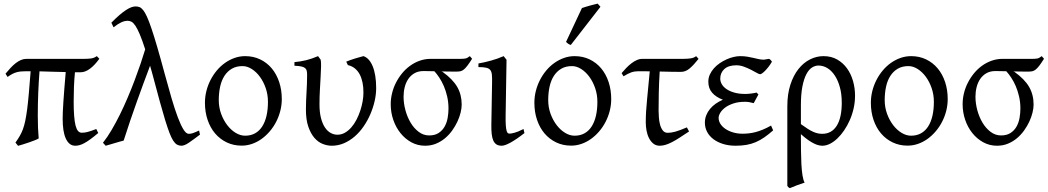

<svg xmlns="http://www.w3.org/2000/svg" viewBox="-20 -772 5659 1037"><path d="M510.7 -53.7Q485.8 -32.7 467.3 -19.3Q448.7 -5.9 434.3 1.7Q419.9 9.3 408.4 12.2Q397 15.1 386.2 15.1Q369.1 15.1 356.4 4.9Q343.8 -5.4 335.2 -24.2Q326.7 -43 322.5 -69.8Q318.4 -96.7 318.4 -130.4Q318.4 -146 319.3 -168.2Q320.3 -190.4 322.3 -221.2Q324.2 -252 327.4 -291.7Q330.6 -331.5 335 -382.8Q300.3 -383.3 266.8 -384.5Q233.4 -385.7 193.4 -386.7Q189 -331.1 186.5 -270Q184.1 -209 184.1 -146.5Q184.1 -111.3 185.3 -81.3Q186.5 -51.3 189 -24.4Q182.1 -20 168.2 -14.4Q154.3 -8.8 137.7 -3.2Q121.1 2.4 104.7 7.6Q88.4 12.7 77.6 15.6Q76.2 13.7 72.5 9.3Q68.8 4.9 66.4 1.7Q64 -1.5 63.5 -2Q76.7 -20.5 86.4 -37.1Q96.2 -53.7 103.5 -73.2Q110.8 -92.8 116.2 -118.4Q121.6 -144 126.5 -180.4Q131.3 -216.8 135.7 -267.3Q140.1 -317.9 145.5 -387.2H120.6Q105 -387.2 92.8 -386Q80.6 -384.8 69.1 -381.6Q57.6 -378.4 46.1 -372.3Q34.7 -366.2 21 -356.4L9.8 -374Q23.9 -391.1 37.6 -405.8Q51.3 -420.4 65.2 -431.2Q79.1 -441.9 93.3 -448Q107.4 -454.1 123 -454.1H432.1Q452.6 -454.1 470.2 -456.1Q487.8 -458 502.9 -468.8L516.6 -454.6Q491.2 -419.4 465.6 -400.6Q439.9 -381.8 416.5 -381.8H384.8Q380.9 -342.3 379.4 -301.8Q377.9 -261.2 377.9 -223.1Q377.9 -178.7 380.4 -147Q382.8 -115.2 387.9 -94.7Q393.1 -74.2 401.4 -64.7Q409.7 -55.2 420.9 -55.2Q428.2 -55.2 435.3 -55.9Q442.4 -56.6 451.2 -58.8Q460 -61 471.7 -64.9Q483.4 -68.8 500 -75.2Z M1060.1 -44.9Q1023.4 -17.1 999.8 -1Q976.1 15.1 959.5 15.1Q946.8 15.1 936 9Q925.3 2.9 915.3 -12.7Q905.3 -28.3 895 -55.2Q884.8 -82 871.8 -124Q858.9 -166 842.8 -224.9Q826.7 -283.7 805.7 -362.8Q801.8 -377 798.1 -390.6Q794.4 -404.3 790.5 -417Q772 -368.2 754.4 -320.3Q736.8 -272.5 719.2 -223.1Q701.7 -173.8 683.8 -121.8Q666 -69.8 647.9 -12.7Q638.2 -10.3 625.2 -6.6Q612.3 -2.9 598.6 1.2Q585 5.4 572.3 9Q559.6 12.7 550.8 15.1L536.1 -1Q560.1 -31.2 583 -70.3Q606 -109.4 627.7 -153.3Q649.4 -197.3 669.4 -244.4Q689.5 -291.5 706.8 -337.4Q724.1 -383.3 738.8 -426.3Q753.4 -469.2 764.2 -505.4Q748 -555.7 735.1 -586.2Q722.2 -616.7 711.2 -633.1Q700.2 -649.4 690.2 -654.5Q680.2 -659.7 669.9 -659.7Q652.8 -659.7 635 -651.4Q617.2 -643.1 593.3 -624.5L581.5 -649.4Q606 -674.3 625.7 -691.2Q645.5 -708 661.4 -718.3Q677.2 -728.5 689.7 -732.9Q702.1 -737.3 712.4 -737.3Q723.6 -737.3 733.4 -733.6Q743.2 -730 753.2 -717.5Q763.2 -705.1 773.9 -681.4Q784.7 -657.7 798.3 -617.4Q812 -577.1 829.3 -517.8Q846.7 -458.5 869.1 -375Q888.7 -302.7 906.2 -242.7Q923.8 -182.6 939.9 -139.6Q956.1 -96.7 970.7 -73Q985.4 -49.3 999 -49.3Q1004.9 -49.3 1009.8 -50Q1014.6 -50.8 1020.8 -52.7Q1026.9 -54.7 1034.9 -58.1Q1043 -61.5 1055.2 -66.9Z M1427.2 -222.2Q1427.2 -260.7 1415.3 -295.7Q1403.3 -330.6 1383.8 -357.2Q1364.3 -383.8 1339.6 -399.4Q1314.9 -415 1290 -415Q1256.3 -415 1232.2 -400.9Q1208 -386.7 1192.1 -362.1Q1176.3 -337.4 1168.9 -303.7Q1161.6 -270 1161.6 -231Q1161.6 -192.4 1174.3 -157.5Q1187 -122.6 1207.3 -96.2Q1227.5 -69.8 1252.9 -54.4Q1278.3 -39.1 1303.7 -39.1Q1334.5 -39.1 1357.7 -52Q1380.9 -64.9 1396.2 -88.9Q1411.6 -112.8 1419.4 -146.5Q1427.2 -180.2 1427.2 -222.2ZM1502 -236.8Q1502 -204.6 1493.9 -173.1Q1485.8 -141.6 1471.4 -113.8Q1457 -85.9 1436.8 -62.3Q1416.5 -38.6 1392.6 -21.5Q1368.7 -4.4 1341.3 5.1Q1314 14.6 1285.2 14.6Q1241.2 14.6 1204.6 -2.9Q1168 -20.5 1141.8 -51.3Q1115.7 -82 1101.3 -124.5Q1086.9 -167 1086.9 -216.8Q1086.9 -249 1094.7 -280.3Q1102.5 -311.5 1116.9 -339.6Q1131.3 -367.7 1151.1 -391.4Q1170.9 -415 1195.1 -432.1Q1219.2 -449.2 1246.8 -459Q1274.4 -468.8 1304.2 -468.8Q1348.6 -468.8 1385.3 -451.2Q1421.9 -433.6 1447.8 -402.6Q1473.6 -371.6 1487.8 -329.1Q1502 -286.6 1502 -236.8Z M2011.7 -296.4Q2011.7 -262.2 2003.4 -225.8Q1995.1 -189.5 1980.2 -155Q1965.3 -120.6 1944.1 -89.6Q1922.9 -58.6 1896.2 -35.4Q1869.6 -12.2 1838.1 1.5Q1806.6 15.1 1771.5 15.1Q1748 15.1 1723.1 5.4Q1698.2 -4.4 1678.2 -27.3Q1658.2 -50.3 1645.3 -87.6Q1632.3 -125 1632.3 -180.2Q1632.3 -206.1 1633.3 -228.3Q1634.3 -250.5 1635.5 -272.5Q1636.7 -294.4 1637.7 -317.4Q1638.7 -340.3 1638.7 -367.2Q1638.7 -380.4 1636.7 -389.4Q1634.8 -398.4 1627.7 -404.3Q1620.6 -410.2 1607.2 -413.1Q1593.8 -416 1570.3 -417V-436.5Q1604 -439.5 1634.3 -447Q1664.6 -454.6 1697.8 -468.8L1711.9 -449.7Q1714.8 -437 1714.1 -413.1Q1713.4 -389.2 1711.7 -357.2Q1710 -325.2 1707.8 -287.1Q1705.6 -249 1705.6 -209Q1705.6 -165.5 1713.6 -134.5Q1721.7 -103.5 1735.1 -83.5Q1748.5 -63.5 1765.9 -54Q1783.2 -44.4 1802.2 -44.4Q1824.2 -44.4 1843.3 -55.4Q1862.3 -66.4 1877.9 -84.5Q1893.6 -102.5 1905.5 -125.7Q1917.5 -148.9 1925.8 -174.1Q1934.1 -199.2 1938.5 -224.1Q1942.9 -249 1942.9 -270Q1943.4 -299.8 1938.2 -325.2Q1933.1 -350.6 1922.9 -370.1Q1912.6 -389.6 1896.5 -402.6Q1880.4 -415.5 1858.9 -420.4L1850.1 -439Q1859.4 -442.9 1871.3 -447.3Q1883.3 -451.7 1896.2 -455.6Q1909.2 -459.5 1921.4 -462.9Q1933.6 -466.3 1942.9 -468.8Q1958.5 -463.9 1971.2 -450Q1983.9 -436 1992.9 -414.1Q2002 -392.1 2006.8 -362.5Q2011.7 -333 2011.7 -296.4Z M2402.3 -185.5Q2402.3 -219.7 2395.3 -250.5Q2388.2 -281.2 2377.2 -306.9Q2366.2 -332.5 2352.5 -353Q2338.9 -373.5 2326.2 -387.2Q2306.6 -387.7 2291 -387.9Q2275.4 -388.2 2267.1 -388.2Q2239.3 -388.2 2219 -376.7Q2198.7 -365.2 2185.5 -345.9Q2172.4 -326.7 2166 -301.8Q2159.7 -276.9 2159.7 -250Q2159.7 -213.9 2169.7 -176.8Q2179.7 -139.6 2197.8 -109.4Q2215.8 -79.1 2241.5 -59.8Q2267.1 -40.5 2297.9 -40.5Q2329.1 -40.5 2349.4 -54Q2369.6 -67.4 2381.3 -88.1Q2393.1 -108.9 2397.7 -134.8Q2402.3 -160.6 2402.3 -185.5ZM2529.8 -454.6Q2515.1 -431.2 2504.6 -417.5Q2494.1 -403.8 2485.1 -396.5Q2476.1 -389.2 2466.8 -387.2Q2457.5 -385.3 2444.8 -385.3Q2429.2 -385.3 2408 -385.5Q2386.7 -385.7 2363.8 -386.2Q2368.2 -384.8 2371.1 -383.3Q2425.3 -344.2 2449.5 -302.5Q2473.6 -260.7 2473.6 -207Q2473.6 -187.5 2467.8 -163.6Q2461.9 -139.6 2450.4 -115Q2439 -90.3 2422.1 -66.9Q2405.3 -43.5 2383.3 -25.1Q2361.3 -6.8 2334.5 4.2Q2307.6 15.1 2275.9 15.1Q2235.8 15.1 2201.9 -3.4Q2168 -22 2143.1 -53Q2118.2 -84 2104.2 -124.5Q2090.3 -165 2090.3 -209.5Q2090.3 -239.3 2097.7 -269Q2105 -298.8 2118.9 -325.9Q2132.8 -353 2152.1 -376.5Q2171.4 -399.9 2195.6 -417.2Q2219.7 -434.6 2247.6 -444.3Q2275.4 -454.1 2306.2 -454.1H2455.6Q2470.2 -454.1 2479 -454.3Q2487.8 -454.6 2493.9 -456.1Q2500 -457.5 2505.1 -460.4Q2510.3 -463.4 2517.6 -468.8Z M2812.5 -53.2Q2767.6 -18.1 2736.8 -1.5Q2706.1 15.1 2689.9 15.1Q2672.9 15.1 2661.9 8.3Q2650.9 1.5 2644.5 -12.5Q2638.2 -26.4 2635.7 -48.1Q2633.3 -69.8 2633.8 -99.1L2637.7 -326.7Q2638.2 -352.1 2636.7 -368.2Q2635.3 -384.3 2628.2 -393.6Q2621.1 -402.8 2606 -406.2Q2590.8 -409.7 2564 -409.7V-429.2Q2595.7 -434.6 2631.8 -444.6Q2668 -454.6 2700.2 -468.8L2715.8 -449.2L2710.9 -147.9Q2710.4 -114.3 2711.9 -94.7Q2713.4 -75.2 2716.3 -65.2Q2719.2 -55.2 2723.4 -52.7Q2727.5 -50.3 2732.9 -50.3Q2740.2 -50.3 2758.5 -54.9Q2776.9 -59.6 2807.6 -75.2Z M3206.5 -222.2Q3206.5 -260.7 3194.6 -295.7Q3182.6 -330.6 3163.1 -357.2Q3143.6 -383.8 3118.9 -399.4Q3094.2 -415 3069.3 -415Q3035.6 -415 3011.5 -400.9Q2987.3 -386.7 2971.4 -362.1Q2955.6 -337.4 2948.2 -303.7Q2940.9 -270 2940.9 -231Q2940.9 -192.4 2953.6 -157.5Q2966.3 -122.6 2986.6 -96.2Q3006.8 -69.8 3032.2 -54.4Q3057.6 -39.1 3083 -39.1Q3113.8 -39.1 3137 -52Q3160.2 -64.9 3175.5 -88.9Q3190.9 -112.8 3198.7 -146.5Q3206.5 -180.2 3206.5 -222.2ZM3281.2 -236.8Q3281.2 -204.6 3273.2 -173.1Q3265.1 -141.6 3250.7 -113.8Q3236.3 -85.9 3216.1 -62.3Q3195.8 -38.6 3171.9 -21.5Q3147.9 -4.4 3120.6 5.1Q3093.3 14.6 3064.5 14.6Q3020.5 14.6 2983.9 -2.9Q2947.3 -20.5 2921.1 -51.3Q2895 -82 2880.6 -124.5Q2866.2 -167 2866.2 -216.8Q2866.2 -249 2874 -280.3Q2881.8 -311.5 2896.2 -339.6Q2910.6 -367.7 2930.4 -391.4Q2950.2 -415 2974.4 -432.1Q2998.5 -449.2 3026.1 -459Q3053.7 -468.8 3083.5 -468.8Q3127.9 -468.8 3164.6 -451.2Q3201.2 -433.6 3227.1 -402.6Q3252.9 -371.6 3267.1 -329.1Q3281.2 -286.6 3281.2 -236.8ZM3063 -529.3Q3059.1 -530.3 3056.2 -531.5Q3053.2 -532.7 3050.3 -534.7Q3047.4 -536.6 3044.4 -539.1Q3041.5 -541.5 3037.1 -545.4L3123 -728.5Q3130.9 -731.4 3141.6 -734.6Q3152.3 -737.8 3164.1 -741.2Q3175.8 -744.6 3187.3 -747.3Q3198.7 -750 3208 -752.4L3223.1 -735.4Z M3701.7 -62Q3673.8 -43.5 3651.6 -29.1Q3629.4 -14.6 3610.6 -4.9Q3591.8 4.9 3575.4 10Q3559.1 15.1 3543.5 15.1Q3522.9 15.1 3508.8 3.7Q3494.6 -7.8 3485.4 -25.9Q3476.1 -43.9 3471.9 -66.7Q3467.8 -89.4 3467.8 -111.3Q3467.8 -167.5 3475.1 -237.5Q3482.4 -307.6 3489.3 -386.7Q3477.1 -386.7 3466.3 -387Q3455.6 -387.2 3446.8 -387.2H3426.8Q3406.7 -387.2 3389.4 -381.1Q3372.1 -375 3347.7 -359.9L3337.4 -377Q3349.1 -391.1 3362.3 -404.8Q3375.5 -418.5 3389.6 -429.4Q3403.8 -440.4 3418.9 -447.3Q3434.1 -454.1 3449.7 -454.1H3668.5Q3692.9 -454.1 3710.7 -456.8Q3728.5 -459.5 3739.7 -468.8L3752.9 -454.1Q3728 -422.4 3705.8 -403.1Q3683.6 -383.8 3658.2 -383.8Q3637.2 -383.8 3606.2 -384.3Q3575.2 -384.8 3543 -385.7Q3539.1 -321.3 3538.1 -269Q3537.1 -216.8 3537.1 -175.3Q3537.1 -159.7 3538.6 -138.7Q3540 -117.7 3544.9 -99.1Q3549.8 -80.6 3559.6 -67.6Q3569.3 -54.7 3586.4 -54.7Q3595.7 -54.7 3605.7 -56.2Q3615.7 -57.6 3627.9 -61Q3640.1 -64.5 3655.3 -70.1Q3670.4 -75.7 3689.9 -84Z M4149.4 -439Q4140.1 -422.9 4130.1 -410.2Q4120.1 -397.5 4111.3 -388.7Q4102.5 -379.9 4095.7 -375.5Q4088.9 -371.1 4085.4 -371.1Q4080.1 -371.1 4066.9 -378.7Q4053.7 -386.2 4036.1 -395.3Q4018.6 -404.3 3997.8 -411.9Q3977.1 -419.4 3957.5 -419.4Q3914.6 -419.4 3892.3 -399.2Q3870.1 -378.9 3870.1 -347.2Q3870.1 -332 3878.4 -317.4Q3886.7 -302.7 3903.6 -291Q3920.4 -279.3 3945.8 -272Q3971.2 -264.6 4005.4 -264.6Q4018.6 -264.6 4035.2 -266.6Q4051.8 -268.6 4066.4 -272L4076.2 -261.7L4050.8 -214.8Q4036.6 -218.8 4025.9 -220.5Q4015.1 -222.2 4003.4 -222.2Q3968.3 -222.2 3941.7 -213.4Q3915 -204.6 3897.2 -191.4Q3879.4 -178.2 3870.4 -163.1Q3861.3 -147.9 3861.3 -135.3Q3861.3 -118.2 3871.1 -102.8Q3880.9 -87.4 3898.2 -75.7Q3915.5 -64 3939.2 -56.9Q3962.9 -49.8 3990.7 -49.8Q4007.8 -49.8 4025.1 -51.8Q4042.5 -53.7 4061 -58.6Q4079.6 -63.5 4100.3 -72Q4121.1 -80.6 4144.5 -93.8L4155.8 -67.9Q4130.9 -45.9 4108.4 -30.3Q4085.9 -14.6 4062 -4.4Q4038.1 5.9 4011.7 10.5Q3985.4 15.1 3953.1 15.1Q3916 15.1 3885.5 5.6Q3855 -3.9 3833 -20.5Q3811 -37.1 3799.1 -59.8Q3787.1 -82.5 3787.1 -109.4Q3787.1 -130.4 3794.4 -149.2Q3801.8 -168 3814.9 -183.8Q3828.1 -199.7 3845.9 -212.2Q3863.8 -224.6 3884.3 -233.4Q3847.7 -247.1 3826.7 -270.8Q3805.7 -294.4 3805.7 -330.6Q3805.7 -351.6 3814 -369.6Q3822.3 -387.7 3835.9 -403.1Q3849.6 -418.5 3867.4 -430.7Q3885.3 -442.9 3904.5 -451.4Q3923.8 -460 3942.6 -464.4Q3961.4 -468.8 3977.5 -468.8Q3999 -468.8 4016.6 -465.8Q4034.2 -462.9 4049.6 -459.2Q4064.9 -455.6 4078.4 -452.6Q4091.8 -449.7 4105.5 -449.7Q4106.9 -449.7 4110.8 -450.4Q4114.7 -451.2 4119.4 -451.9Q4124 -452.6 4128.2 -453.4Q4132.3 -454.1 4133.8 -454.1Q4139.2 -451.7 4142.3 -447.8Q4145.5 -443.8 4149.4 -439Z M4305.7 -101.6Q4327.1 -85.9 4343 -75.9Q4358.9 -65.9 4372.1 -60.1Q4385.3 -54.2 4396.7 -51.8Q4408.2 -49.3 4420.9 -49.3Q4471.7 -49.3 4499 -92.5Q4526.4 -135.7 4526.4 -217.3Q4526.4 -264.2 4516.1 -301.3Q4505.9 -338.4 4488.5 -364.5Q4471.2 -390.6 4448.5 -404.3Q4425.8 -418 4400.4 -418Q4382.3 -418 4365.2 -407Q4348.1 -396 4335 -370.8Q4321.8 -345.7 4313.7 -304.4Q4305.7 -263.2 4305.7 -203.1ZM4598.1 -255.4Q4598.1 -220.7 4590.6 -187Q4583 -153.3 4569.8 -123.3Q4556.6 -93.3 4539.3 -67.9Q4522 -42.5 4502.4 -23.9Q4482.9 -5.4 4462.2 4.9Q4441.4 15.1 4421.9 15.1Q4413.1 15.1 4402.1 12.7Q4391.1 10.3 4377 3.4Q4362.8 -3.4 4345.2 -15.6Q4327.6 -27.8 4305.7 -47.4V-34.7Q4305.7 2.4 4306.2 41Q4306.6 79.6 4308.3 113.8Q4310.1 147.9 4314.2 174.6Q4318.4 201.2 4325.7 214.4Q4303.2 221.7 4284.9 228.5Q4266.6 235.4 4246.1 244.1Q4240.7 241.7 4238.5 239.3Q4236.3 236.8 4232.4 232.4V-197.8Q4232.4 -263.7 4248.8 -314.2Q4265.1 -364.7 4292.5 -399.2Q4319.8 -433.6 4355 -451.2Q4390.1 -468.8 4427.7 -468.8Q4469.7 -468.8 4501.5 -450.7Q4533.2 -432.6 4554.7 -402.8Q4576.2 -373 4587.2 -334.5Q4598.1 -295.9 4598.1 -255.4Z M5023.9 -222.2Q5023.9 -260.7 5012 -295.7Q5000 -330.6 4980.5 -357.2Q4960.9 -383.8 4936.3 -399.4Q4911.6 -415 4886.7 -415Q4853 -415 4828.9 -400.9Q4804.7 -386.7 4788.8 -362.1Q4772.9 -337.4 4765.6 -303.7Q4758.3 -270 4758.3 -231Q4758.3 -192.4 4771 -157.5Q4783.7 -122.6 4804 -96.2Q4824.2 -69.8 4849.6 -54.4Q4875 -39.1 4900.4 -39.1Q4931.2 -39.1 4954.3 -52Q4977.5 -64.9 4992.9 -88.9Q5008.3 -112.8 5016.1 -146.5Q5023.9 -180.2 5023.9 -222.2ZM5098.6 -236.8Q5098.6 -204.6 5090.6 -173.1Q5082.5 -141.6 5068.1 -113.8Q5053.7 -85.9 5033.4 -62.3Q5013.2 -38.6 4989.3 -21.5Q4965.3 -4.4 4938 5.1Q4910.6 14.6 4881.8 14.6Q4837.9 14.6 4801.3 -2.9Q4764.6 -20.5 4738.5 -51.3Q4712.4 -82 4698 -124.5Q4683.6 -167 4683.6 -216.8Q4683.6 -249 4691.4 -280.3Q4699.2 -311.5 4713.6 -339.6Q4728 -367.7 4747.8 -391.4Q4767.6 -415 4791.7 -432.1Q4815.9 -449.2 4843.5 -459Q4871.1 -468.8 4900.9 -468.8Q4945.3 -468.8 4981.9 -451.2Q5018.6 -433.6 5044.4 -402.6Q5070.3 -371.6 5084.5 -329.1Q5098.6 -286.6 5098.6 -236.8Z M5491.2 -185.5Q5491.2 -219.7 5484.1 -250.5Q5477.1 -281.2 5466.1 -306.9Q5455.1 -332.5 5441.4 -353Q5427.7 -373.5 5415 -387.2Q5395.5 -387.7 5379.9 -387.9Q5364.3 -388.2 5356 -388.2Q5328.1 -388.2 5307.9 -376.7Q5287.6 -365.2 5274.4 -345.9Q5261.2 -326.7 5254.9 -301.8Q5248.5 -276.9 5248.5 -250Q5248.5 -213.9 5258.5 -176.8Q5268.6 -139.6 5286.6 -109.4Q5304.7 -79.1 5330.3 -59.8Q5356 -40.5 5386.7 -40.5Q5418 -40.5 5438.2 -54Q5458.5 -67.4 5470.2 -88.1Q5481.9 -108.9 5486.6 -134.8Q5491.2 -160.6 5491.2 -185.5ZM5618.7 -454.6Q5604 -431.2 5593.5 -417.5Q5583 -403.8 5574 -396.5Q5564.9 -389.2 5555.7 -387.2Q5546.4 -385.3 5533.7 -385.3Q5518.1 -385.3 5496.8 -385.5Q5475.6 -385.7 5452.6 -386.2Q5457 -384.8 5460 -383.3Q5514.2 -344.2 5538.3 -302.5Q5562.5 -260.7 5562.5 -207Q5562.5 -187.5 5556.6 -163.6Q5550.8 -139.6 5539.3 -115Q5527.8 -90.3 5511 -66.9Q5494.1 -43.5 5472.2 -25.1Q5450.2 -6.8 5423.3 4.2Q5396.5 15.1 5364.7 15.1Q5324.7 15.1 5290.8 -3.4Q5256.8 -22 5231.9 -53Q5207 -84 5193.1 -124.5Q5179.2 -165 5179.2 -209.5Q5179.2 -239.3 5186.5 -269Q5193.8 -298.8 5207.8 -325.9Q5221.7 -353 5241 -376.5Q5260.3 -399.9 5284.4 -417.2Q5308.6 -434.6 5336.4 -444.3Q5364.3 -454.1 5395 -454.1H5544.4Q5559.1 -454.1 5567.9 -454.3Q5576.7 -454.6 5582.8 -456.1Q5588.9 -457.5 5594 -460.4Q5599.1 -463.4 5606.4 -468.8Z"/></svg>

Font: Akkhara
Style: Regular
Weight: 400
Designer: J. Victor Gaultney
Version: Version 1.00 June 13, 2006, initial release